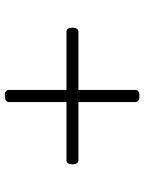

<svg xmlns="http://www.w3.org/2000/svg" viewBox="80 -838 603 803"><g transform="rotate(90 381.5 -436.5)"><path d="M380 -155Q368 -155 362 -159.5Q356 -164 356 -174V-699Q356 -709 362 -713.5Q368 -718 380 -718Q394 -718 400.5 -713.5Q407 -709 407 -699V-174Q407 -164 400.5 -159.5Q394 -155 380 -155ZM114 -413Q105 -413 100.5 -419Q96 -425 96 -437Q96 -463 114 -463H649Q658 -463 662.5 -456.5Q667 -450 667 -437Q667 -413 649 -413Z"/></g></svg>

Font: Playwrite CL ExtraLight
Style: Regular
Weight: 200
Designer: Veronika Burian, José Scaglione
Foundry: TypeTogether
Version: Version 1.002